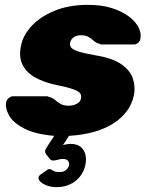

<svg xmlns="http://www.w3.org/2000/svg" viewBox="-20 -550 612 790"><path d="M213 220Q187 220 167 211Q147 202 140.5 190Q134 178 146 169L170 152Q180 144 186 146Q192 148 200 153Q208 158 226 158Q241 158 251 150Q261 142 264 131Q266 120 260 112Q254 104 238 104Q229 104 219 107Q209 110 200 110.5Q191 111 186 105L170 85Q165 78 165.5 71.5Q166 65 175 52L203 9Q123 2 78 -22Q33 -46 17 -75.5Q1 -105 5 -128Q7 -139 16 -146.5Q25 -154 34 -154H172Q174 -154 176.5 -153.5Q179 -153 182 -151Q196 -148 206 -139Q216 -130 229 -122.5Q242 -115 262 -115Q280 -115 295 -122.5Q310 -130 313 -144Q316 -156 310.5 -165Q305 -174 282 -182.5Q259 -191 209 -201Q162 -211 126 -230.5Q90 -250 73 -283Q56 -316 67 -364Q75 -405 110 -443Q145 -481 204 -505.5Q263 -530 341 -530Q400 -530 442.5 -516Q485 -502 512 -481Q539 -460 550.5 -436Q562 -412 558 -393Q557 -382 549 -374.5Q541 -367 532 -367H399Q396 -367 393.5 -367.5Q391 -368 389 -370Q376 -373 366.5 -381.5Q357 -390 345 -397.5Q333 -405 313 -405Q296 -405 284 -397Q272 -389 269 -376Q266 -365 271.5 -356Q277 -347 300 -339Q323 -331 375 -322Q443 -311 479.5 -285.5Q516 -260 527 -226Q538 -192 531 -158Q516 -87 447 -42.5Q378 2 264 9L239 47Q245 45 255.5 43.5Q266 42 270 42Q307 42 323 66.5Q339 91 331 130Q322 170 290 195Q258 220 213 220Z"/></svg>

Font: Rubik ExtraBold
Style: Italic
Weight: 800
Italic angle: -12°
Designer: Hubert and Fischer
Foundry: Hubert and Fischer
Version: Version 2.300;gftools[0.9.30]